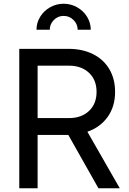

<svg xmlns="http://www.w3.org/2000/svg" viewBox="-20 -1006 688 1026"><path d="M83 -745H346Q420 -745 476.5 -717Q533 -689 564 -637Q595 -585 595 -515Q595 -437 555.5 -381.5Q516 -326 447 -302L620 0H506L345 -285H181V0H83ZM349 -375Q415 -375 455.5 -413Q496 -451 496 -515Q496 -579 455.5 -617Q415 -655 349 -655H181V-375ZM320 -986Q359 -986 392.5 -967Q426 -948 445.5 -916Q465 -884 465 -847H395Q395 -877 373 -899Q351 -921 320 -921Q289 -921 267.5 -899Q246 -877 246 -847H175Q175 -884 194.5 -916Q214 -948 247.5 -967Q281 -986 320 -986Z"/></svg>

Font: Eudoxus Sans Medium
Style: Regular
Weight: 500
Designer: Stijn de Vries
Foundry: tokotype
Version: Version 2.005